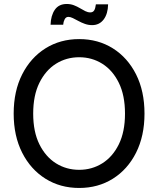

<svg xmlns="http://www.w3.org/2000/svg" viewBox="-20 -935 796 966"><path d="M378.4 10.7Q283.2 10.7 208.7 -35.9Q134.3 -82.5 91.6 -166.7Q48.8 -251 48.8 -363.3Q48.8 -476.6 91.6 -560.8Q134.3 -645 208.7 -691.7Q283.2 -738.3 378.4 -738.3Q473.6 -738.3 547.9 -691.7Q622.1 -645 664.6 -560.8Q707 -476.6 707 -363.3Q707 -251 664.6 -166.7Q622.1 -82.5 547.9 -35.9Q473.6 10.7 378.4 10.7ZM378.4 -80.6Q442.4 -80.6 494.6 -113.3Q546.9 -146 577.9 -209Q608.9 -272 608.9 -363.3Q608.9 -455.1 577.9 -518.3Q546.9 -581.5 494.6 -614.3Q442.4 -647 378.4 -647Q314 -647 261.7 -614.3Q209.5 -581.5 178.2 -518.3Q147 -455.1 147 -363.3Q147 -272 178.2 -209Q209.5 -146 261.7 -113.3Q314 -80.6 378.4 -80.6ZM443.4 -808.6Q424.8 -808.6 407.5 -814.7Q390.1 -820.8 374.8 -829.3Q359.4 -837.9 346.4 -844Q333.5 -850.1 324.2 -850.1Q311.5 -850.1 305.2 -837.6Q298.8 -825.2 297.9 -810.5H234.4Q235.8 -856.9 255.9 -886Q275.9 -915 315.9 -915Q335 -915 351.6 -908.7Q368.2 -902.3 382.3 -893.8Q396.5 -885.3 409.2 -878.9Q421.9 -872.6 434.1 -872.6Q447.3 -872.6 453.6 -882.3Q460 -892.1 462.4 -913.1H523.9Q522.9 -865.2 501.5 -836.9Q480 -808.6 443.4 -808.6Z"/></svg>

Font: Inter Cardless Tabular
Style: Regular
Weight: 400
Designer: Rasmus Andersson
Foundry: rsms
Version: Version 4.000;git-4fc901f